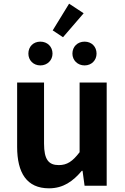

<svg xmlns="http://www.w3.org/2000/svg" viewBox="-20 -1008 677 1042"><path d="M246 14C323 14 376 -24 424 -81H428L439 0H559V-560H412V-182C374 -132 344 -112 299 -112C244 -112 219 -142 219 -229V-560H73V-211C73 -70 125 14 246 14ZM199 -653C237 -653 265 -681 265 -717C265 -755 237 -782 199 -782C161 -782 134 -755 134 -717C134 -681 161 -653 199 -653ZM322 -806 434 -936 355 -988 266 -843ZM439 -653C477 -653 504 -681 504 -717C504 -755 477 -782 439 -782C401 -782 373 -755 373 -717C373 -681 401 -653 439 -653Z"/></svg>

Font: Noto Sans JP
Style: Bold
Weight: 700
Designer: Ryoko NISHIZUKA 西塚涼子 (kana, bopomofo & ideographs); Paul D. Hunt (Latin, Greek & Cyrillic); Sandoll Communications 산돌커뮤니
Foundry: Adobe
Version: Version 2.004;hotconv 1.0.118;makeotfexe 2.5.65603